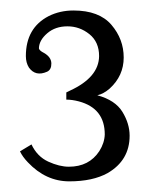

<svg xmlns="http://www.w3.org/2000/svg" viewBox="-20 -602 274 366"><path d="M29.3 -495.1Q29.3 -548.8 72.8 -571.3Q94.2 -582 120.1 -582Q168.9 -582 192.4 -554.7Q215.8 -527.3 215.8 -492.4Q215.8 -457.5 189 -433.1Q177.2 -422.9 165.5 -420.4Q199.7 -411.1 213.4 -388.7Q227.1 -366.2 227.1 -343.3Q227.1 -296.4 185.1 -272Q156.7 -256.3 112.1 -256.3Q67.4 -256.3 33.2 -292.5Q22.9 -303.2 18.1 -313.5L40 -326.7Q50.8 -303.7 72 -293.9Q93.3 -284.2 111.3 -284.2Q149.9 -284.2 169.4 -314Q179.2 -329.6 179.7 -345.7Q179.7 -395.5 130.4 -408.7Q117.7 -412.1 106.4 -412.1V-425.8L113.3 -429.2Q168.5 -454.6 168.9 -495.1Q168.9 -522 150.4 -536.9Q131.8 -551.8 108.6 -551.8Q85.4 -551.8 70.1 -538.6Q54.7 -525.4 54.2 -510.3Q54.2 -505.9 64 -501Q77.6 -493.2 77.9 -481.2Q78.1 -469.2 69.8 -465.3Q47.9 -455.6 35.2 -473.1Q29.3 -482.4 29.3 -495.1Z"/></svg>

Font: Lancelot
Style: Regular
Weight: 400
Designer: Marion Kadi
Foundry: Marion Kadi, Anton Koovit
Version: 1.004